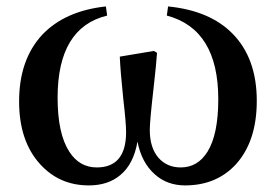

<svg xmlns="http://www.w3.org/2000/svg" viewBox="-20 -558 853 594"><path d="M254.9 15.6Q163.1 15.6 103.5 -50.8Q39.1 -122.1 39.1 -244.1Q39.1 -373 110.4 -450.2Q180.7 -524.4 307.6 -538.1L311.5 -509.8Q158.2 -472.7 158.2 -255.9Q158.2 -144.5 194.3 -88.9Q225.6 -40 279.3 -40Q370.1 -40 370.1 -149.4Q370.1 -177.7 361.3 -252.9Q352.5 -337.9 350.6 -382.8L456.1 -400.4L465.8 -394.5Q463.9 -363.3 455.1 -285.2Q443.4 -183.6 443.4 -156.2Q443.4 -100.6 470.7 -69.3Q497.1 -40 539.1 -40Q591.8 -40 622.1 -88.9Q655.3 -142.6 655.3 -251Q655.3 -467.8 496.1 -509.8L500 -538.1Q628.9 -525.4 699.2 -454.1Q774.4 -377.9 774.4 -246.1Q774.4 -122.1 710.9 -50.8Q650.4 15.6 552.7 15.6Q497.1 15.6 459 -18.6Q418 -54.7 405.3 -120.1Q393.6 -50.8 352.5 -16.6Q314.5 15.6 254.9 15.6Z"/></svg>

Font: Bpmf GenRyu Min B
Style: B
Weight: 700
Foundry: But Ko
Version: Version 1.320